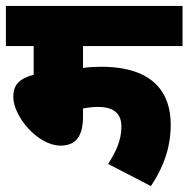

<svg xmlns="http://www.w3.org/2000/svg" viewBox="-20 -642 638 650"><path d="M261 -486H598V-622H0V-486H94V-389C42 -375 25 -352 25 -314C25 -248 108 -149 185 -149C236 -149 261 -180 261 -247V-275C278 -278 295 -280 311 -280C364 -280 391 -259 391 -213C391 -168 373 -129 346 -87L491 -12C541 -88 558 -154 558 -220C558 -322 505 -416 322 -416C302 -416 282 -415 261 -412Z"/></svg>

Font: Noto Sans SemiCondensed Black
Style: Italic
Weight: 900
Width: 4
Italic angle: -12°
Designer: Monotype Design Team
Foundry: Monotype Imaging Inc.
Version: Version 2.013